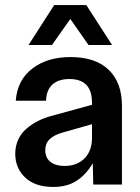

<svg xmlns="http://www.w3.org/2000/svg" viewBox="-20 -738 560 768"><path d="M192.9 9.8Q120.6 9.8 80.8 -27.8Q41 -65.4 41 -123Q41 -153.8 53 -179.7Q64.9 -205.6 86.2 -223.6Q107.4 -241.7 131.6 -253.9Q155.8 -266.1 184.1 -273.9L348.1 -318.8V-325.2Q348.1 -375 325.4 -398.4Q302.7 -421.9 257.8 -421.9Q213.9 -421.9 189.7 -399.9Q165.5 -377.9 164.1 -335H43Q49.3 -418 109.4 -463.9Q169.4 -509.8 262.2 -509.8Q361.8 -509.8 414.8 -458.7Q467.8 -407.7 467.8 -314.9V0H353L351.1 -85Q323.2 -38.1 285.4 -14.2Q247.6 9.8 192.9 9.8ZM94.2 -558.1 196.8 -717.8H325.2L428.2 -558.1H334L261.2 -662.1L188 -558.1ZM161.1 -137.2Q161.1 -106.9 181.6 -90.6Q202.1 -74.2 237.8 -74.2Q287.6 -74.2 317.9 -104.2Q348.1 -134.3 348.1 -188V-241.2L231 -208Q195.3 -197.8 178.2 -180.9Q161.1 -164.1 161.1 -137.2Z"/></svg>

Font: TASA Orbiter Deck SemiBold
Style: Regular
Weight: 600
Designer: Weizhong Zhang
Version: Version 1.000;Glyphs 3.1.2 (3151)